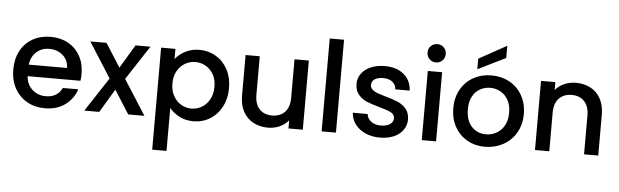

<svg xmlns="http://www.w3.org/2000/svg" viewBox="-59 -1033 4910 1524"><g transform="rotate(5 2396.0 -271.5)"><path d="M576 -233H155Q160 -167 204 -127Q248 -87 312 -87Q404 -87 442 -164H565Q540 -88 474.5 -39.5Q409 9 312 9Q233 9 170.5 -26.5Q108 -62 72.5 -126.5Q37 -191 37 -276Q37 -361 71.5 -425.5Q106 -490 168.5 -525Q231 -560 312 -560Q390 -560 451 -526Q512 -492 546 -430.5Q580 -369 580 -289Q580 -258 576 -233ZM461 -325Q460 -388 416 -426Q372 -464 307 -464Q248 -464 206 -426.5Q164 -389 156 -325Z M928 -279 1106 0H977L858 -187L746 0H627L805 -271L627 -551H756L875 -364L987 -551H1106Z M1305 -470Q1334 -508 1384 -534Q1434 -560 1497 -560Q1569 -560 1628.5 -524.5Q1688 -489 1722 -425Q1756 -361 1756 -278Q1756 -195 1722 -129.5Q1688 -64 1628.5 -27.5Q1569 9 1497 9Q1434 9 1385 -16.5Q1336 -42 1305 -80V262H1191V-551H1305ZM1472 -461Q1429 -461 1390.5 -439Q1352 -417 1328.5 -375Q1305 -333 1305 -276Q1305 -219 1328.5 -176.5Q1352 -134 1390.5 -112Q1429 -90 1472 -90Q1516 -90 1554.5 -112.5Q1593 -135 1616.5 -178Q1640 -221 1640 -278Q1640 -335 1616.5 -376.5Q1593 -418 1554.5 -439.5Q1516 -461 1472 -461Z M2368 -551V0H2254V-65Q2227 -31 2183.5 -11.5Q2140 8 2091 8Q2026 8 1974.5 -19Q1923 -46 1893.5 -99Q1864 -152 1864 -227V-551H1977V-244Q1977 -170 2014 -130.5Q2051 -91 2115 -91Q2179 -91 2216.5 -130.5Q2254 -170 2254 -244V-551Z M2632 -740V0H2518V-740Z M2752 -169H2870Q2873 -134 2903.5 -110.5Q2934 -87 2980 -87Q3028 -87 3054.5 -105.5Q3081 -124 3081 -153Q3081 -184 3051.5 -199Q3022 -214 2958 -232Q2896 -249 2857 -265Q2818 -281 2789.5 -314Q2761 -347 2761 -401Q2761 -445 2787 -481.5Q2813 -518 2861.5 -539Q2910 -560 2973 -560Q3067 -560 3124.5 -512.5Q3182 -465 3186 -383H3072Q3069 -420 3042 -442Q3015 -464 2969 -464Q2924 -464 2900 -447Q2876 -430 2876 -402Q2876 -380 2892 -365Q2908 -350 2931 -341.5Q2954 -333 2999 -320Q3059 -304 3097.5 -287.5Q3136 -271 3164 -239Q3192 -207 3193 -154Q3193 -107 3167 -70Q3141 -33 3093.5 -12Q3046 9 2982 9Q2917 9 2865.5 -14.5Q2814 -38 2784 -78.5Q2754 -119 2752 -169Z M3301 -697Q3301 -728 3322 -749Q3343 -770 3374 -770Q3404 -770 3425 -749Q3446 -728 3446 -697Q3446 -666 3425 -645Q3404 -624 3374 -624Q3343 -624 3322 -645Q3301 -666 3301 -697ZM3430 -551V0H3316V-551Z M3543 -276Q3543 -360 3580 -425Q3617 -490 3681 -525Q3745 -560 3824 -560Q3903 -560 3967 -525Q4031 -490 4068 -425Q4105 -360 4105 -276Q4105 -192 4067 -127Q4029 -62 3963.5 -26.5Q3898 9 3819 9Q3741 9 3678 -26.5Q3615 -62 3579 -126.5Q3543 -191 3543 -276ZM3988 -276Q3988 -336 3965 -377.5Q3942 -419 3904 -440Q3866 -461 3822 -461Q3778 -461 3740.5 -440Q3703 -419 3681 -377.5Q3659 -336 3659 -276Q3659 -187 3704.5 -138.5Q3750 -90 3819 -90Q3863 -90 3901.5 -111Q3940 -132 3964 -174Q3988 -216 3988 -276ZM3927 -708 3706 -599V-683L3927 -805Z M4722 -325V0H4609V-308Q4609 -382 4572 -421.5Q4535 -461 4471 -461Q4407 -461 4369.5 -421.5Q4332 -382 4332 -308V0H4218V-551H4332V-488Q4360 -522 4403.5 -541Q4447 -560 4496 -560Q4561 -560 4612.5 -533Q4664 -506 4693 -453Q4722 -400 4722 -325Z"/></g></svg>

Font: Poppins-Tabular Medium
Style: Regular
Weight: 500
Designer: Ninad Kale (Devanagari), Jonny Pinhorn (Latin)
Foundry: Indian Type Foundry
Version: Version 4.004